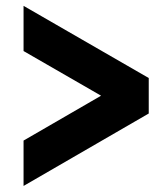

<svg xmlns="http://www.w3.org/2000/svg" viewBox="-20 -615 519 644"><path d="M59 8.7V-143.5L319 -294L59 -443.8V-595.4L478.9 -353.3V-234.3Z"/></svg>

Font: Orbitron
Style: Regular
Weight: 400
Designer: Matt McInerney
Foundry: The League of Moveable Type
Version: Version 2.001